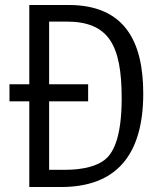

<svg xmlns="http://www.w3.org/2000/svg" viewBox="-20 -750 660 770"><path d="M333.5 -412H177V-663.5H246C415.5 -663.5 468 -570.5 468 -356C468 -187.5 429 -132 400 -109C371 -86 318 -69 241.5 -69H177V-343.5H333.5ZM18 -343.5H97.5V0H225C442.5 0 554.5 -124 554.5 -375C554.5 -583.5 480 -730 255 -730H97.5V-412H18Z"/></svg>

Font: Monaspace Argon Light
Style: Regular
Weight: 300
Designer: Riley Cran & the Lettermatic Team
Foundry: Lettermatic
Version: Version 1.000 (Monaspace Argon)